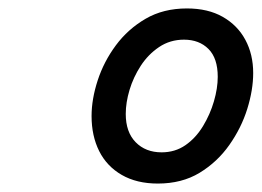

<svg xmlns="http://www.w3.org/2000/svg" viewBox="-20 -1033 620 455"><path d="M354 -598Q304 -598 268.5 -618.5Q233 -639 215 -675Q197 -711 197 -758Q197 -798 211.5 -842.5Q226 -887 254.5 -925.5Q283 -964 325 -988.5Q367 -1013 423 -1013Q473 -1013 508 -993Q543 -973 561.5 -938.5Q580 -904 580 -860Q580 -820 566 -775Q552 -730 523.5 -689.5Q495 -649 453 -623.5Q411 -598 354 -598ZM363 -672Q395 -672 419.5 -689Q444 -706 461 -734Q478 -762 487 -793Q496 -824 496 -851Q496 -895 474 -917Q452 -939 416 -939Q383 -939 357 -921.5Q331 -904 313.5 -877Q296 -850 287 -820Q278 -790 278 -763Q278 -720 301.5 -696Q325 -672 363 -672Z"/></svg>

Font: Playwrite AU SA
Style: Regular
Weight: 400
Designer: Veronika Burian, José Scaglione
Foundry: TypeTogether
Version: Version 1.002